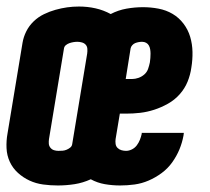

<svg xmlns="http://www.w3.org/2000/svg" viewBox="-23 -560 643 588"><path d="M154 8Q131 8 109 5Q87 2 67.5 -7Q48 -16 32 -30.5Q16 -45 7 -64.5Q-2 -84 -3 -106.5Q-4 -129 0 -151L46 -429Q49 -447 57.5 -464Q66 -481 80 -494.5Q94 -508 111.5 -516.5Q129 -525 147 -530Q165 -535 182.5 -537.5Q200 -540 219 -540Q245 -540 269.5 -534.5Q294 -529 316 -517Q339 -529 364.5 -533.5Q390 -538 415 -538Q439 -538 462.5 -533.5Q486 -529 505.5 -517.5Q525 -506 539 -487.5Q553 -469 559.5 -447Q566 -425 566.5 -401Q567 -377 563 -353Q560 -331 551.5 -310Q543 -289 527.5 -271.5Q512 -254 491.5 -242.5Q471 -231 449.5 -224Q428 -217 406.5 -214.5Q385 -212 363 -212H344L331 -134Q330 -127 331 -119.5Q332 -112 337 -107Q342 -102 349 -100Q356 -98 363 -98Q372 -98 381 -102.5Q390 -107 396 -115Q402 -123 405.5 -132Q409 -141 411 -150Q411 -151 411 -151.5Q411 -152 411 -153H540Q540 -151 539.5 -149Q539 -147 539 -145Q535 -123 526.5 -102.5Q518 -82 504.5 -63Q491 -44 472 -30Q453 -16 432 -7Q411 2 389 5Q367 8 345 8Q321 8 298 4Q275 0 255 -11Q231 0 205.5 4Q180 8 154 8ZM362 -318H381Q391 -318 401 -321.5Q411 -325 419 -332Q427 -339 430.5 -349Q434 -359 436 -369Q437 -376 437.5 -382.5Q438 -389 438 -395.5Q438 -402 437 -408.5Q436 -415 433 -420.5Q430 -426 424.5 -429Q419 -432 412 -432Q407 -432 401.5 -431Q396 -430 391 -428Q386 -426 382 -421.5Q378 -417 377 -412ZM156 -98Q163 -98 169 -98.5Q175 -99 181 -101.5Q187 -104 192 -108Q197 -112 198 -118L244 -396Q245 -403 244.5 -410.5Q244 -418 239.5 -423Q235 -428 228 -430Q221 -432 214 -432Q208 -432 202 -431Q196 -430 190 -428Q184 -426 179 -422Q174 -418 173 -412L127 -134Q126 -127 126.5 -120Q127 -113 131.5 -107.5Q136 -102 142.5 -100Q149 -98 156 -98Z"/></svg>

Font: Iosevka Curly Slab HvEx
Style: Italic
Weight: 900
Width: 7
Italic angle: -9°
Monospace: yes
Designer: Belleve Invis
Foundry: Belleve Invis
Version: Version 11.1.0; ttfautohint (v1.8.3)